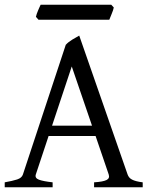

<svg xmlns="http://www.w3.org/2000/svg" viewBox="-20 -794 635 814"><path d="M370.1 -261.2 284.2 -512.2 200.7 -261.2ZM186 -217.3 131.8 -54.2Q127 -39.1 145 -32.2Q163.1 -25.4 203.1 -21V0H0V-21Q33.2 -26.9 52.7 -33.2Q72.3 -39.6 77.1 -54.2L258.8 -604Q270 -616.2 286.6 -626.2Q303.2 -636.2 315.9 -643.1L521 -54.2Q523.4 -47.4 527.8 -42Q532.2 -36.6 539.6 -32.7Q546.9 -28.8 558.1 -25.9Q569.3 -22.9 585 -21V0H378.9V-21Q417 -23.4 431.6 -30.8Q446.3 -38.1 440.9 -54.2L385.3 -217.3ZM462.4 -762.2Q461.4 -756.8 459 -749.8Q456.5 -742.7 453.6 -735.6Q450.7 -728.5 448 -721.7Q445.3 -714.8 443.4 -710.4H143.1L132.3 -722.7Q133.3 -728 135.7 -734.9Q138.2 -741.7 141.1 -748.8Q144 -755.9 147 -762.5Q149.9 -769 152.3 -773.9H451.7Z"/></svg>

Font: Gentium Plus Afr
Style: Regular
Weight: 400
Designer: J. Victor Gaultney, Annie Olsen, Iska Routamaa, Becca Hirsbrunner
Foundry: SIL International
Version: Version 5.000